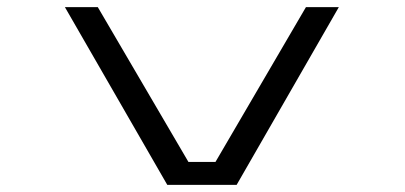

<svg xmlns="http://www.w3.org/2000/svg" viewBox="-20 -520 1140 540"><path d="M450.5 0 162.5 -500H255L510 -64.5H586L840.5 -500H933L645.5 0Z"/></svg>

Font: Trispace Expanded Light
Style: Regular
Weight: 300
Width: 7
Designer: Tyler Finck
Foundry: Etcetera Type Company
Version: Version 1.210; ttfautohint (v1.8.3)